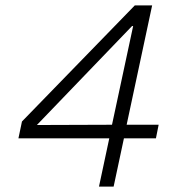

<svg xmlns="http://www.w3.org/2000/svg" viewBox="-20 -688 672 708"><path d="M345 0 383 -178H48L61 -240L477 -668H541L447 -228H565L555 -178H437L399 0ZM116 -227 393 -228 471 -592H467Z"/></svg>

Font: Atkinson Hyperlegible Mono ExtraLight
Style: Italic
Weight: 200
Italic angle: -12°
Monospace: yes
Designer: Elliott Scott, Megan Eiswerth, Linus Boman, Theodore Petrosky, Letters from Sweden
Foundry: Applied Design Works, Letters from Sweden
Version: Version 2.001